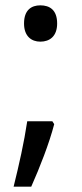

<svg xmlns="http://www.w3.org/2000/svg" viewBox="-20 -570 308 719"><path d="M131 -414C166 -414 194 -434 194 -482C194 -533 166 -550 131 -550C98 -550 70 -533 70 -482C70 -434 98 -414 131 -414ZM31 129H97C129 57 164 -32 183 -105L176 -116H82C70 -36 52 44 31 129Z"/></svg>

Font: Noto Sans Sunuwar
Style: Regular
Weight: 400
Designer: Anshuman Pandey
Foundry: Jamra Patel LLC
Version: Version 1.000